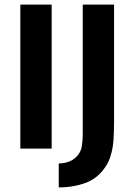

<svg xmlns="http://www.w3.org/2000/svg" viewBox="-20 -650 587 840"><path d="M69 -630H206V0H69ZM342 -630H479V-115C479 -89 478 -66 477 -45C476 -24 473 -4 469 13C465 30 460 46 453 60C446 74 437 87 426 100C404 126 376 144 343 154C310 165 274 170 237 170V65C254 65 269 62 282 57C295 52 305 45 313 37C325 26 333 12 337 -5C340 -22 342 -42 342 -63Z"/></svg>

Font: Holmes&Hills Bold
Style: Bold
Weight: 500
Designer: Noopur Datye, Girish Dalvi, Yashodeep Gholap, Pallavi Karambelkar
Foundry: Ek Type
Version: ""